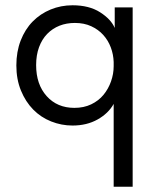

<svg xmlns="http://www.w3.org/2000/svg" viewBox="-20 -468 598 728"><path d="M255 8Q213 8 174 -7.5Q135 -23 106 -52.5Q77 -82 59.5 -124.5Q42 -167 42 -220Q42 -272 58.5 -314.5Q75 -357 104 -386.5Q133 -416 172 -432Q211 -448 255 -448Q318 -448 359.5 -421.5Q401 -395 415 -362V-440H483V240H411V-74Q391 -38 350 -15Q309 8 255 8ZM262 -59Q298 -59 326 -72.5Q354 -86 372.5 -108.5Q391 -131 401 -159.5Q411 -188 411 -217V-233Q410 -262 400 -288.5Q390 -315 371.5 -335.5Q353 -356 326 -368.5Q299 -381 264 -381Q232 -381 205.5 -370.5Q179 -360 159 -339.5Q139 -319 128 -289Q117 -259 117 -221Q117 -148 157 -103.5Q197 -59 262 -59Z"/></svg>

Font: Tilda Sans
Style: Regular
Weight: 400
Designer: ParaType Ltd
Foundry: ParaType Ltd
Version: Version 1.009